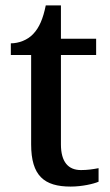

<svg xmlns="http://www.w3.org/2000/svg" viewBox="-20 -679 407 709"><path d="M241 10C283 10 326 0 344 -8V-58C323 -54 303 -51 279 -51C232 -51 205 -81 205 -146V-476H335V-536H205V-659H149C139 -610 125 -577 103 -554C82 -531 49 -519 20 -519V-476H95V-146C95 -30 143 10 241 10Z"/></svg>

Font: Noto Serif Thai Medium
Style: Regular
Weight: 500
Designer: Monotype Design Team
Foundry: Monotype Imaging Inc.
Version: Version 1.901;PS 001.901;hotconv 1.0.88;makeotf.lib2.5.64775